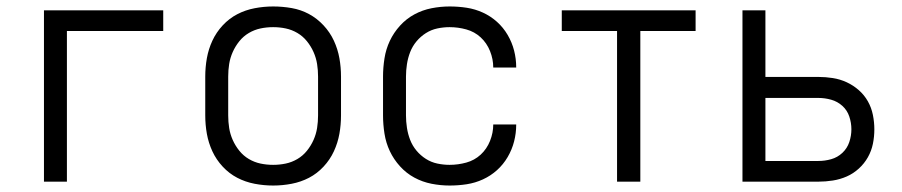

<svg xmlns="http://www.w3.org/2000/svg" viewBox="-20 -562 2790 594"><path d="M116 0V-530H485V-466H187V0Z M825 12Q796 12 767.5 6.5Q739 1 714 -12Q689 -25 669 -46.5Q649 -68 637 -94Q625 -120 620 -148Q615 -176 615 -205V-325Q615 -354 620 -382Q625 -410 637 -436Q649 -462 669 -483.5Q689 -505 714 -518Q739 -531 767.5 -536.5Q796 -542 825 -542Q854 -542 882.5 -537Q911 -532 936 -518.5Q961 -505 981 -483.5Q1001 -462 1013 -436Q1025 -410 1030 -382Q1035 -354 1035 -325V-205Q1035 -176 1030 -148Q1025 -120 1013 -94Q1001 -68 981 -46.5Q961 -25 936 -12Q911 1 882.5 6.5Q854 12 825 12ZM825 -52Q845 -52 864 -56Q883 -60 900 -70Q917 -80 929.5 -95.5Q942 -111 950 -129Q958 -147 961 -166Q964 -185 964 -205V-325Q964 -345 961 -364Q958 -383 950 -401Q942 -419 929.5 -434.5Q917 -450 900 -460Q883 -470 864 -474Q845 -478 825 -478Q805 -478 786 -474Q767 -470 750 -460Q733 -450 720.5 -434.5Q708 -419 700 -401Q692 -383 689 -364Q686 -345 686 -325V-205Q686 -185 689 -166Q692 -147 700 -129Q708 -111 720.5 -95.5Q733 -80 750 -70Q767 -60 786 -56Q805 -52 825 -52Z M1371 12Q1343 12 1315 6.5Q1287 1 1262 -12.5Q1237 -26 1217.5 -47.5Q1198 -69 1186 -94.5Q1174 -120 1169.5 -148.5Q1165 -177 1165 -205V-325Q1165 -353 1169.5 -381.5Q1174 -410 1186 -435.5Q1198 -461 1217.5 -482.5Q1237 -504 1262 -517.5Q1287 -531 1315 -536.5Q1343 -542 1371 -542Q1398 -542 1424 -538Q1450 -534 1474 -523Q1498 -512 1517.5 -494.5Q1537 -477 1550.5 -454Q1564 -431 1570.5 -405.5Q1577 -380 1577 -354V-353H1506Q1506 -379 1496 -404Q1486 -429 1467 -446.5Q1448 -464 1422.5 -471Q1397 -478 1371 -478Q1352 -478 1333 -474Q1314 -470 1297.5 -459.5Q1281 -449 1268.5 -434Q1256 -419 1249 -401Q1242 -383 1239 -363.5Q1236 -344 1236 -325V-205Q1236 -186 1239 -166.5Q1242 -147 1249 -129Q1256 -111 1268.5 -96Q1281 -81 1297.5 -70.5Q1314 -60 1333 -56Q1352 -52 1371 -52Q1397 -52 1422.5 -59Q1448 -66 1467 -83.5Q1486 -101 1496 -126Q1506 -151 1506 -177H1577V-176Q1577 -150 1570.5 -124.5Q1564 -99 1550.5 -76Q1537 -53 1517.5 -35.5Q1498 -18 1474 -7Q1450 4 1424 8Q1398 12 1371 12Z M1889 0V-466H1718V-530H2132V-466H1961V0Z M2277 0V-530H2348V-324H2512Q2534 -324 2556.5 -320.5Q2579 -317 2599.5 -307.5Q2620 -298 2637 -283Q2654 -268 2665 -248.5Q2676 -229 2680.5 -206.5Q2685 -184 2685 -162Q2685 -139 2680.5 -117Q2676 -95 2665 -75.5Q2654 -56 2637 -40.5Q2620 -25 2599.5 -16Q2579 -7 2556.5 -3.5Q2534 0 2512 0ZM2348 -64H2512Q2532 -64 2551.5 -69.5Q2571 -75 2586 -89Q2601 -103 2607.5 -122.5Q2614 -142 2614 -162Q2614 -182 2607.5 -201.5Q2601 -221 2586 -234.5Q2571 -248 2551.5 -253.5Q2532 -259 2512 -259H2348Z"/></svg>

Font: Lode
Style: Regular
Weight: 400
Monospace: yes
Designer: Belleve Invis
Foundry: Belleve Invis
Version: Version 29.2.0; ttfautohint (v1.8.3)